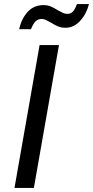

<svg xmlns="http://www.w3.org/2000/svg" viewBox="-20 -921 456 941"><path d="M174 -700H269L146 0H51ZM193 -896Q213 -896 228.5 -889.5Q244 -883 263 -871Q281 -861 290 -857Q299 -853 310 -853Q327 -853 337.5 -864.5Q348 -876 357 -901H416Q404 -853 373 -819Q342 -785 301 -785Q280 -785 264.5 -791.5Q249 -798 230 -810Q214 -819 204.5 -823.5Q195 -828 184 -828Q166 -828 154 -816Q142 -804 132 -778H74Q85 -829 115.5 -862.5Q146 -896 193 -896Z"/></svg>

Font: KoHo Medium
Style: Italic
Weight: 500
Italic angle: -10°
Designer: Cadson Demak & Katatrad Team
Foundry: Cadson Demak Co.,Ltd.
Version: Version 1.000